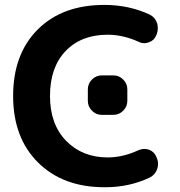

<svg xmlns="http://www.w3.org/2000/svg" viewBox="-20 -784 742 793"><path d="M424.8 -640.6Q315.4 -640.6 251 -573.2Q186.5 -505.9 186.5 -387.7Q186.5 -270.5 253.4 -202.1Q320.3 -133.8 424.8 -133.8Q488.3 -133.8 552.7 -164.1Q564.5 -168.9 576.2 -168.9Q585.9 -168.9 594.7 -166Q616.2 -158.2 625 -137.7L627 -132.8Q632.8 -120.1 632.8 -107.4Q632.8 -96.7 628.9 -85Q620.1 -61.5 598.6 -50.8Q514.6 -10.7 415 -10.7Q413.1 -10.7 411.1 -10.7Q240.2 -10.7 137.2 -112.8Q34.2 -214.8 34.2 -387.7Q34.2 -560.5 135.7 -662.1Q237.3 -763.7 411.1 -763.7Q512.7 -763.7 598.6 -723.6Q620.1 -712.9 628.9 -688.5Q631.8 -677.7 631.8 -667Q631.8 -654.3 627 -641.6L625 -637.7Q616.2 -616.2 594.7 -609.4Q585.9 -605.5 576.2 -605.5Q564.5 -605.5 552.7 -611.3Q488.3 -640.6 424.8 -640.6ZM400.4 -309.6Q377 -309.6 359.9 -326.7Q342.8 -343.8 342.8 -367.2V-415Q342.8 -438.5 359.9 -455.6Q377 -472.7 400.4 -472.7H448.2Q471.7 -472.7 488.8 -455.6Q505.9 -438.5 505.9 -415V-367.2Q505.9 -343.8 488.8 -326.7Q471.7 -309.6 448.2 -309.6Z"/></svg>

Font: Gen Jyuu Gothic Bold
Style: Bold
Weight: 700
Designer: [Source Han Sans]
Ryoko NISHIZUKA  (kana & ideographs); Paul D. Hunt (Latin, Greek & Cyrillic); Wenlong ZHANG  (bopomofo
Version: Version 1.002.20150607